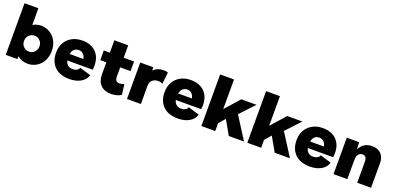

<svg xmlns="http://www.w3.org/2000/svg" viewBox="5 -1585 5097 2475"><g transform="rotate(20 2553.5 -347.5)"><path d="M46.9 -708H236.8V-479Q289.6 -509.8 350.1 -509.8Q396.5 -509.8 439.2 -491.7Q481.9 -473.6 515.1 -440.9Q548.3 -408.2 568.1 -358.2Q587.9 -308.1 587.9 -249Q587.9 -190.4 568.6 -140.9Q549.3 -91.3 516.8 -58.1Q484.4 -24.9 441.2 -6.3Q397.9 12.2 350.1 12.2Q271 12.2 207 -38.1V0H46.9ZM207 -248Q207 -201.2 238.3 -171.1Q269.5 -141.1 314 -141.1Q356.4 -141.1 387.2 -172.1Q418 -203.1 418 -250Q418 -296.9 387.2 -328.4Q356.4 -359.9 314 -359.9Q270.5 -359.9 238.8 -329.3Q207 -298.8 207 -251Z M923.8 13.2Q791 13.2 718.8 -57.1Q646.5 -127.4 646.5 -250Q646.5 -323.2 677.7 -382.1Q709 -440.9 770.5 -476.1Q832 -511.2 913.6 -511.2Q1033.7 -511.2 1101.6 -443.6Q1169.4 -376 1169.4 -259.8Q1169.4 -225.1 1164.6 -203.1H817.9Q827.1 -161.6 853.8 -141.4Q880.4 -121.1 917.5 -121.1Q951.2 -121.1 975.8 -134.5Q1000.5 -147.9 1006.8 -171.9L1159.7 -126Q1140.6 -59.6 1076.2 -23.2Q1011.7 13.2 923.8 13.2ZM817.9 -292H1005.9Q997.6 -334.5 972.9 -357.2Q948.2 -379.9 912.6 -379.9Q834 -379.9 817.9 -292Z M1488.3 -223.1Q1488.3 -154.8 1551.3 -154.8Q1578.1 -154.8 1612.3 -169.9L1630.4 -26.9Q1606 -9.8 1568.4 0Q1530.8 9.8 1492.2 9.8Q1400.4 9.8 1349.4 -42.2Q1298.3 -94.2 1298.3 -186V-353H1215.3V-484.9H1298.3V-654.8H1488.3V-484.9H1630.4V-353H1488.3Z M2037.1 -509.8Q2069.8 -509.8 2089.4 -499L2071.3 -339.8Q2048.3 -355 2008.3 -355Q1960.9 -355 1930.7 -327.4Q1900.4 -299.8 1900.4 -248V0H1710V-500H1889.2V-454.1Q1939.5 -509.8 2037.1 -509.8Z M2412.1 13.2Q2279.3 13.2 2207 -57.1Q2134.8 -127.4 2134.8 -250Q2134.8 -323.2 2166 -382.1Q2197.3 -440.9 2258.8 -476.1Q2320.3 -511.2 2401.9 -511.2Q2522 -511.2 2589.8 -443.6Q2657.7 -376 2657.7 -259.8Q2657.7 -225.1 2652.8 -203.1H2306.2Q2315.4 -161.6 2342 -141.4Q2368.7 -121.1 2405.8 -121.1Q2439.5 -121.1 2464.1 -134.5Q2488.8 -147.9 2495.1 -171.9L2647.9 -126Q2628.9 -59.6 2564.5 -23.2Q2500 13.2 2412.1 13.2ZM2306.2 -292H2494.1Q2485.8 -334.5 2461.2 -357.2Q2436.5 -379.9 2400.9 -379.9Q2322.3 -379.9 2306.2 -292Z M3304.7 -500 3121.6 -304.2 3315.4 0H3106.4L2995.6 -194.8L2920.4 -107.9V0H2730.5V-708H2920.4V-301.8L3096.7 -500Z M3934.6 -500 3751.5 -304.2 3945.3 0H3736.3L3625.5 -194.8L3550.3 -107.9V0H3360.4V-708H3550.3V-301.8L3726.6 -500Z M4222.7 13.2Q4089.8 13.2 4017.6 -57.1Q3945.3 -127.4 3945.3 -250Q3945.3 -323.2 3976.6 -382.1Q4007.8 -440.9 4069.3 -476.1Q4130.9 -511.2 4212.4 -511.2Q4332.5 -511.2 4400.4 -443.6Q4468.3 -376 4468.3 -259.8Q4468.3 -225.1 4463.4 -203.1H4116.7Q4126 -161.6 4152.6 -141.4Q4179.2 -121.1 4216.3 -121.1Q4250 -121.1 4274.7 -134.5Q4299.3 -147.9 4305.7 -171.9L4458.5 -126Q4439.5 -59.6 4375 -23.2Q4310.5 13.2 4222.7 13.2ZM4116.7 -292H4304.7Q4296.4 -334.5 4271.7 -357.2Q4247.1 -379.9 4211.4 -379.9Q4132.8 -379.9 4116.7 -292Z M4891.1 -509.8Q4968.3 -509.8 5013.2 -464.4Q5058.1 -418.9 5058.1 -335.9V0H4868.2V-285.2Q4868.2 -329.6 4853 -348.4Q4837.9 -367.2 4809.1 -367.2Q4774.4 -367.2 4753.7 -341.6Q4732.9 -315.9 4732.9 -263.2V0H4543V-500H4712.9L4718.3 -400.9Q4741.2 -454.6 4785.6 -482.2Q4830.1 -509.8 4891.1 -509.8Z"/></g></svg>

Font: Human Sans Black
Style: Regular
Weight: 800
Designer: Tim Radville
Foundry: Continuum
Version: Version 1.000;FEAKit 1.0